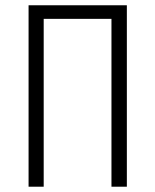

<svg xmlns="http://www.w3.org/2000/svg" viewBox="-20 -705 586 725"><path d="M459 -685.1V0H400.9V-633.8H145V0H87.9V-685.1Z"/></svg>

Font: Fira Sans Compressed Light
Style: Regular
Weight: 300
Width: 1
Designer: Carrois Corporate & Edenspiekermann AG
Foundry: Carrois Corporate GbR & Edenspiekermann AG
Version: Version 4.203;PS 004.203;hotconv 1.0.88;makeotf.lib2.5.64775